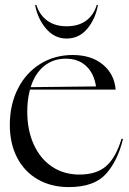

<svg xmlns="http://www.w3.org/2000/svg" viewBox="-20 -747 526 782"><path d="M20 -238Q20 -321 53 -386Q86 -451 144.5 -487Q203 -523 276 -523Q352 -523 399 -484Q446 -445 451 -382H102Q91 -340 91 -293Q91 -216 118 -157.5Q145 -99 193 -67.5Q241 -36 303 -36Q373 -36 412.5 -70.5Q452 -105 475 -182L481 -181Q459 -91 411 -38Q363 15 260 15Q189 15 134.5 -16Q80 -47 50 -104.5Q20 -162 20 -238ZM371 -395Q363 -448 331 -478Q299 -508 248 -508Q196 -508 159 -477.5Q122 -447 105 -392ZM123 -727H128Q141 -686 172.5 -663Q204 -640 251 -640Q300 -640 331 -663Q362 -686 374 -727H379Q369 -670 335.5 -630Q302 -590 251 -590Q202 -590 167.5 -630.5Q133 -671 123 -727Z"/></svg>

Font: Nyght Serif Light
Style: Regular
Weight: 300
Designer: Maksym Kobuzan
Version: Version 0.410